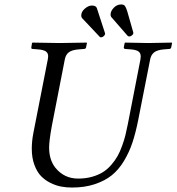

<svg xmlns="http://www.w3.org/2000/svg" viewBox="-20 -840 800 870"><path d="M306.2 9.8Q281.2 9.8 258.1 5.6Q234.9 1.5 209.7 -10.7Q184.6 -22.9 166.3 -41.7Q147.9 -60.5 136 -92.5Q124 -124.5 124 -166Q124 -199.7 130.9 -235.8L196.8 -571.8Q198.2 -579.1 198.2 -585Q198.2 -600.1 187.5 -607.2Q176.8 -614.3 152.8 -616.2L127.9 -618.2Q120.6 -618.2 122.1 -626L125 -645L127.9 -647Q217.8 -645 249 -645Q282.2 -645 372.1 -647L374 -645L370.1 -626Q368.7 -618.2 360.8 -618.2L335.9 -616.2Q306.6 -613.8 292.5 -603.5Q278.3 -593.3 273.9 -571.8L214.8 -269Q202.6 -202.1 202.6 -171.4Q202.6 -116.7 230 -81.1Q270 -30.8 334 -30.8Q368.2 -30.8 396.7 -38.8Q425.3 -46.9 446 -59.8Q466.8 -72.8 484.1 -92.8Q501.5 -112.8 512.7 -132.8Q523.9 -152.8 533.4 -179.4Q543 -206.1 548.3 -227.5Q553.2 -248 559.1 -276.9L616.2 -569.8Q617.7 -578.1 617.7 -584Q617.7 -599.6 607.4 -606.9Q597.2 -614.3 573.2 -616.2L546.9 -618.2Q544.4 -618.2 542.5 -620.4Q540.5 -622.6 541 -626L544.9 -645L546.9 -647Q636.7 -645 651.9 -645Q668 -645 757.8 -647L759.8 -645L755.9 -626Q754.4 -618.2 747.1 -618.2L722.2 -616.2Q692.4 -613.8 678.2 -602.5Q664.1 -591.3 660.2 -569.8L606 -294.9Q594.7 -238.3 580.3 -194.6Q565.9 -150.9 542 -111.1Q518.1 -71.3 486.6 -45.9Q455.1 -20.5 409.4 -5.4Q363.8 9.8 306.2 9.8ZM565.9 -674.8Q563 -674.8 559.1 -676.8L483.9 -763.2Q481 -767.6 481 -773.9Q481 -789.6 495.4 -804.7Q509.8 -819.8 528.8 -819.8Q541 -819.8 546.1 -813Q551.3 -806.2 557.1 -787.1L584 -692.9V-689.9Q584 -684.1 577.6 -679.4Q571.3 -674.8 565.9 -674.8ZM348.1 -769Q348.1 -787.1 364.5 -801Q380.9 -814.9 396 -814.9Q415 -814.9 418.9 -803.2L456.1 -689V-687Q456.1 -681.6 450.2 -676.3Q444.3 -670.9 438 -670.9Q433.1 -670.9 432.1 -672.9L353 -756.8Q348.1 -761.7 348.1 -769Z"/></svg>

Font: Linux Libertine G
Style: Italic
Weight: 400
Italic angle: -12°
Designer: Philipp H. Poll
Foundry: Philipp H. Poll
Version: Version 5.1.3